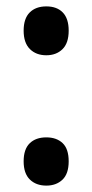

<svg xmlns="http://www.w3.org/2000/svg" viewBox="-20 -570 287 601"><path d="M54 -474Q54 -512 73 -531Q92 -550 125 -550Q158 -550 176.5 -531Q195 -512 195 -474Q195 -435 175.5 -416Q156 -397 125 -397Q93 -397 73.5 -416.5Q54 -436 54 -474ZM54 -65Q54 -103 73 -121.5Q92 -140 125 -140Q157 -140 176 -122Q195 -104 195 -65Q195 -26 175.5 -7.5Q156 11 125 11Q93 11 73.5 -8Q54 -27 54 -65Z"/></svg>

Font: Noto Sans Disp Cond SemBd
Style: Regular
Weight: 600
Width: 3
Designer: Monotype Design Team
Foundry: Monotype Imaging Inc.
Version: Version 2.000;GOOG;noto-source:20170915:90ef993387c0; ttfaut